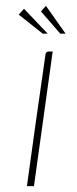

<svg xmlns="http://www.w3.org/2000/svg" viewBox="-20 -636 264 656"><path d="M72 0Q87 -110 102.5 -220Q118 -330 134 -440Q135 -447 135.5 -451Q136 -455 139 -457.5Q142 -460 147 -460H160L96 0ZM126 -521 44 -586 62 -606 143 -521ZM186 -521 120 -597 137 -616 204 -521Z"/></svg>

Font: Genos Thin Thin
Style: Italic
Weight: 250
Italic angle: -8°
Version: Version 1.010